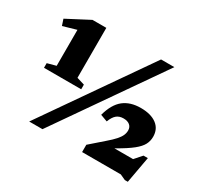

<svg xmlns="http://www.w3.org/2000/svg" viewBox="-144 -880 1158 1095"><g transform="rotate(30 435.5 -332.5)"><path d="M150.5 0 625 -682.5H712.5L238 0ZM715.5 -48 812.5 -157.5H841L809.5 16.5H790L754 0H499V-48L586 -124Q617 -150.5 634 -169.8Q651 -189 658 -205Q665 -221 665 -237.5Q665 -259.5 650 -272Q635 -284.5 608.5 -284.5Q580.5 -284.5 563 -269.5Q545.5 -254.5 533 -221.5L487 -238.5Q508 -316 551.5 -350.8Q595 -385.5 664 -385.5Q731 -385.5 768.8 -357.2Q806.5 -329 806.5 -277.5Q806.5 -250 794 -226Q781.5 -202 748.5 -175.5Q715.5 -149 654 -114L596.5 -81L595.5 -110.5H821ZM127.5 -353.5V-651.5L157.5 -599L40 -565L26.5 -605.5L173.5 -682.5H264.5V-353.5L315.5 -338V-307.5H70.5V-338Z"/></g></svg>

Font: Newsreader ExtraBold
Style: Regular
Weight: 800
Designer: Hugues Gentile
Foundry: Production Type
Version: Version 1.003